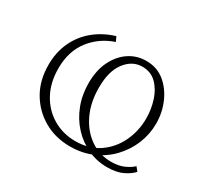

<svg xmlns="http://www.w3.org/2000/svg" viewBox="-98 -550 725 687"><g transform="rotate(30 264.5 -206.5)"><path d="M257 6Q197 6 149 -21.5Q101 -49 73 -97Q45 -145 45 -209Q45 -261 64.5 -303Q84 -345 119.5 -374.5Q155 -404 204 -419L213 -400Q154 -380 118 -333Q82 -286 82 -216Q82 -157 106 -113Q130 -69 171.5 -44.5Q213 -20 264 -20Q321 -20 361 -47.5Q401 -75 422.5 -120Q444 -165 444 -217Q444 -255 432.5 -290.5Q421 -326 398 -348.5Q375 -371 340 -371Q299 -371 270.5 -334Q242 -297 242 -229Q242 -167 264.5 -120Q287 -73 325.5 -46.5Q364 -20 412 -20Q443 -20 465 -30Q487 -40 499 -52L512 -36Q499 -21 473.5 -8.5Q448 4 409 4Q366 4 328.5 -13.5Q291 -31 262.5 -62Q234 -93 218 -134.5Q202 -176 202 -224Q202 -277 221 -315.5Q240 -354 271.5 -375Q303 -396 342 -396Q386 -396 417.5 -370.5Q449 -345 466.5 -304.5Q484 -264 484 -219Q484 -175 467.5 -134.5Q451 -94 420.5 -62Q390 -30 348.5 -12Q307 6 257 6Z"/></g></svg>

Font: Ysabeau Office ExtraLight
Style: Regular
Weight: 250
Designer: Christian Thalmann (Catharsis Fonts)
Version: Version 2.001;gftools[0.9.30]; featfreeze: tnum,lnum,ss02